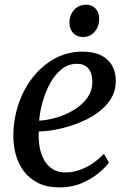

<svg xmlns="http://www.w3.org/2000/svg" viewBox="-20 -784 544 814"><path d="M442 -95Q428 -75 398.2 -50.2Q368.5 -25.5 326.5 -7.5Q284.5 10.5 233 10.5Q179.5 10.5 141.8 -8.2Q104 -27 80.5 -58.8Q57 -90.5 46.5 -130Q36 -169.5 36.5 -211Q37.5 -282.5 59.8 -346.5Q82 -410.5 121.8 -459.5Q161.5 -508.5 214.2 -536.8Q267 -565 329 -565Q377.5 -565 408.8 -549.2Q440 -533.5 455.2 -506Q470.5 -478.5 471 -444.5Q471.5 -398 448.5 -362.5Q425.5 -327 388 -301.8Q350.5 -276.5 306.5 -260Q262.5 -243.5 219.8 -235.2Q177 -227 144.5 -226.5Q142.5 -194.5 147.5 -163.8Q152.5 -133 165.8 -108Q179 -83 201.5 -68Q224 -53 256.5 -53Q287 -53 315.8 -62.8Q344.5 -72.5 371 -90.2Q397.5 -108 420.5 -132ZM306.5 -513.5Q270 -513.5 241.5 -490.8Q213 -468 193 -431.8Q173 -395.5 161 -353.5Q149 -311.5 146 -272.5Q174.5 -274 205.8 -281.8Q237 -289.5 266.5 -303.5Q296 -317.5 320 -337Q344 -356.5 358 -382Q372 -407.5 371.5 -437.5Q371 -475.5 354 -494.5Q337 -513.5 306.5 -513.5ZM331.5 -627Q306 -627 290 -644.2Q274 -661.5 274.5 -689Q275 -722 295 -743Q315 -764 344.5 -764Q370 -764 385.2 -747.5Q400.5 -731 400.5 -705.5Q400.5 -671 381 -649Q361.5 -627 331.5 -627Z"/></svg>

Font: Merriweather 28pt
Style: Italic
Weight: 400
Italic angle: -7.8°
Version: Version 2.101